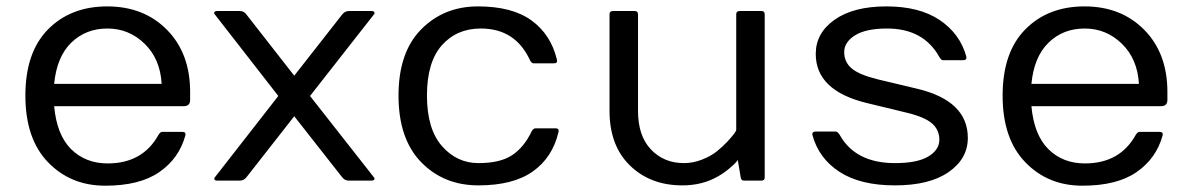

<svg xmlns="http://www.w3.org/2000/svg" viewBox="-20 -570 3765 606"><path d="M131.6 -57.9C179.3 -8.5 239.4 16.1 312 16.1C384.6 16.1 441.6 1.8 482.9 -26.9C524.3 -55.5 551.6 -93.9 564.9 -142.1C566.9 -149.9 563.6 -153.8 555.2 -153.8H492.2C488 -153.8 483.9 -150.6 480 -144C446.8 -84.1 393.4 -54.2 319.8 -54.2C273.3 -54.2 234.9 -69.2 204.6 -99.1C174.3 -129.1 156.4 -174.3 150.9 -234.9H560.1C573.4 -234.9 580.1 -241.5 580.1 -254.9V-279.8C580.1 -361.2 555.7 -426.5 507.1 -475.8C458.4 -525.1 395.6 -549.8 318.6 -549.8C241.6 -549.8 179.3 -525.6 131.6 -477.3C83.9 -429 60.1 -359.3 60.1 -268.3C60.1 -177.3 83.9 -107.2 131.6 -57.9ZM150.9 -305.2C156.4 -362.5 174.5 -405.9 205.1 -435.5C235.7 -465.2 273.7 -480 319.1 -480C364.5 -480 403.6 -463.9 436.5 -431.9C469.4 -399.8 487.3 -357.6 490.2 -305.2Z M665.5 0H737.3C745.4 0 752.1 -3.3 757.3 -9.8L908.7 -203.1L1060.5 -9.8C1065.8 -3.3 1072.4 0 1080.6 0H1152.3C1158.9 0 1162.1 -2.1 1162.1 -6.3C1162.1 -7.6 1161.6 -8.8 1160.6 -9.8L958.5 -267.1L1160.6 -524.9C1161.6 -525.9 1162.1 -527 1162.1 -528.3C1162.1 -532.9 1158.9 -535.2 1152.3 -535.2H1080.6C1072.4 -534.8 1065.8 -531.4 1060.5 -524.9L908.7 -331.1L757.3 -524.9C752.1 -531.7 745.4 -535.2 737.3 -535.2H665.5C659 -535.2 655.8 -532.9 655.8 -528.3C656.1 -527 656.7 -525.9 657.7 -524.9L858.4 -267.1L657.7 -9.8C656.4 -8.8 656.1 -6.9 656.7 -4.2C657.4 -1.4 660.3 0 665.5 0Z M1309.1 -58.3C1356.6 -9.4 1416.9 15.1 1490 15.1C1563.1 15.1 1620.3 0.5 1661.6 -28.8C1703 -58.1 1730 -99.4 1742.7 -152.8C1743 -154.5 1743.2 -155.9 1743.2 -157.2C1743.5 -162.4 1740.1 -165 1732.9 -165H1669.9C1665 -164.7 1661 -161.3 1657.7 -154.8C1641.8 -121.6 1621.3 -96.7 1596.2 -80.1C1571.1 -63.5 1535.8 -55.2 1490.2 -55.2C1444.7 -55.2 1406.2 -73.2 1374.8 -109.1C1343.3 -145.1 1327.6 -198.2 1327.6 -268.6C1327.6 -338.9 1343.3 -391.7 1374.5 -427C1405.8 -462.3 1446.8 -480 1497.6 -480C1570.5 -480 1622.2 -446.6 1652.8 -379.9C1656.1 -373.4 1660 -370.1 1664.6 -370.1H1727.5C1736.3 -369.8 1739.7 -373.7 1737.8 -381.8C1725.1 -434.6 1698.4 -475.7 1657.7 -505.4C1617 -535 1560.7 -549.8 1488.8 -549.8C1416.8 -549.8 1357 -525.6 1309.3 -477.3C1261.6 -429 1237.8 -359.3 1237.8 -268.3C1237.8 -177.3 1261.6 -107.3 1309.1 -58.3Z M1903.8 -220.2C1903.8 -147 1925.3 -89.4 1968.3 -47.6C2011.2 -5.8 2066.4 15.1 2133.8 15.1C2175.5 15.1 2212.6 5.9 2245.1 -12.7C2257.5 -19.5 2270.1 -28.3 2283 -39.1C2295.8 -49.8 2304.4 -58.4 2308.6 -64.9L2317.9 -9.8C2318.5 -3.3 2322.1 0 2328.6 0H2383.8C2390.3 0 2393.6 -3.3 2393.6 -9.8V-524.9C2393.6 -531.7 2390.3 -535.2 2383.8 -535.2H2313.5C2307 -534.8 2303.7 -531.4 2303.7 -524.9V-160.2C2303.7 -155.6 2294.3 -143.1 2275.4 -122.6C2265.6 -112.1 2254.6 -102 2242.2 -92C2229.8 -82.1 2214.3 -73.5 2195.6 -66.2C2176.8 -58.8 2157.9 -55.2 2138.7 -55.2C2096.7 -55.2 2062 -69.5 2034.7 -98.1C2007.3 -126.8 1993.7 -167.5 1993.7 -220.2V-524.9C1993.7 -531.7 1990.4 -535.2 1983.9 -535.2H1913.6C1907.1 -534.8 1903.8 -531.4 1903.8 -524.9Z M2544.4 -143.1C2557.8 -94.2 2586.3 -55.7 2630.1 -27.3C2673.9 1 2732.1 15.1 2804.7 15.1C2877.3 15.1 2933.8 1.1 2974.1 -26.9C3014.5 -54.9 3034.7 -90.8 3034.7 -134.8C3034.7 -212.9 2981.3 -264.6 2874.5 -290L2749.5 -319.8C2711.1 -329.3 2684 -340.7 2668.2 -354C2652.4 -367.4 2644.5 -384.5 2644.5 -405.5C2644.5 -426.5 2655.9 -444.2 2678.7 -458.5C2701.5 -472.8 2735.2 -480 2779.8 -480C2856.6 -480 2911.6 -450 2944.8 -390.1C2948.7 -383.3 2952.6 -379.9 2956.5 -379.9H3019.5C3028.3 -379.9 3031.7 -384 3029.8 -392.1C3016.4 -439.9 2988.4 -478.2 2945.8 -506.8C2903.2 -535.5 2847.2 -549.8 2777.8 -549.8C2708.5 -549.8 2654 -535.8 2614.3 -507.8C2574.5 -479.8 2554.7 -443.8 2554.7 -399.9C2554.7 -322.8 2608.1 -271.2 2714.8 -245.1L2839.8 -214.8C2878.3 -205.7 2905.4 -194.4 2921.1 -180.9C2936.9 -167.4 2944.8 -150.1 2944.8 -128.9C2944.8 -107.7 2933.3 -90.2 2910.2 -76.2C2887 -62.2 2851.9 -55.2 2804.7 -55.2C2721.4 -55.2 2663.1 -85.1 2629.9 -145C2625.7 -151.5 2621.6 -154.8 2617.7 -154.8H2554.7C2547.5 -154.8 2543.9 -152.2 2543.9 -147C2543.9 -146 2544.1 -144.7 2544.4 -143.1Z M3216.1 -57.9C3263.8 -8.5 3323.9 16.1 3396.5 16.1C3469.1 16.1 3526 1.8 3567.4 -26.9C3608.7 -55.5 3636.1 -93.9 3649.4 -142.1C3651.4 -149.9 3648.1 -153.8 3639.6 -153.8H3576.7C3572.4 -153.8 3568.4 -150.6 3564.5 -144C3531.2 -84.1 3477.9 -54.2 3404.3 -54.2C3357.7 -54.2 3319.3 -69.2 3289.1 -99.1C3258.8 -129.1 3240.9 -174.3 3235.4 -234.9H3644.5C3657.9 -234.9 3664.6 -241.5 3664.6 -254.9V-279.8C3664.6 -361.2 3640.2 -426.5 3591.6 -475.8C3542.9 -525.1 3480.1 -549.8 3403.1 -549.8C3326.1 -549.8 3263.8 -525.6 3216.1 -477.3C3168.4 -429 3144.5 -359.3 3144.5 -268.3C3144.5 -177.3 3168.4 -107.2 3216.1 -57.9ZM3235.4 -305.2C3240.9 -362.5 3259 -405.9 3289.6 -435.5C3320.1 -465.2 3358.2 -480 3403.6 -480C3449 -480 3488.1 -463.9 3521 -431.9C3553.9 -399.8 3571.8 -357.6 3574.7 -305.2Z"/></svg>

Font: Numans
Style: Regular
Weight: 400
Designer: Jovanny Lemonad
Foundry: Jovanny Lemonad
Version: Version 001.001